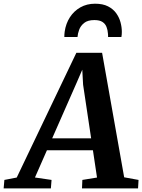

<svg xmlns="http://www.w3.org/2000/svg" viewBox="-93 -1037 783 1057"><path d="M-72.9 0 -68.9 -46.5 -0.9 -59.6 327.3 -746.2H469.1L590.6 -60.9L669.7 -46.5L667 0H358.4L360.4 -46.5L441.1 -59.6L364.5 -570.5L356.7 -712.4L383.5 -707.7L328.8 -581.2L99.4 -59.9L190.8 -46.5L187.1 0ZM124.5 -209.6 153.2 -275.6H450.2L459.2 -209.6ZM430.5 -1016.6Q473.1 -1016.6 501.5 -1002.1Q529.9 -987.6 546.7 -964.3Q563.4 -940.9 570.5 -914.1Q577.7 -887.2 577.7 -862Q577.7 -854.9 577.2 -847.4Q576.6 -839.9 575.3 -833.3H502Q502 -838.2 501.9 -843Q501.9 -847.8 501.2 -852.5Q500 -871.7 493.4 -888.6Q486.9 -905.6 471.3 -916Q455.7 -926.5 426.4 -926.5Q389.7 -926.5 370.1 -910.5Q350.5 -894.6 342.7 -873Q334.9 -851.4 333.7 -833.3H261.1Q261.1 -841.3 261.6 -848.6Q262.2 -855.9 263.2 -863.5Q269.5 -907.2 291.7 -941.8Q314 -976.4 349.5 -996.5Q385.1 -1016.6 430.5 -1016.6Z"/></svg>

Font: Merriweather 7pt Light
Style: Italic
Weight: 300
Italic angle: -7.8°
Designer: Eben Sorkin
Foundry: Eben Sorkin
Version: Version 2.200;gftools[0.9.31]